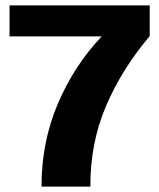

<svg xmlns="http://www.w3.org/2000/svg" viewBox="-20 -695 593 715"><path d="M134.5 0H316.5Q316 -162 374.5 -299.5Q433 -437 537.5 -560.5V-675H15.5V-559.5H358L357.5 -558Q256 -451 195.2 -308.2Q134.5 -165.5 134.5 0Z"/></svg>

Font: Anybody UltraCondensed Thin
Style: Bold
Weight: 700
Version: Version 1.111